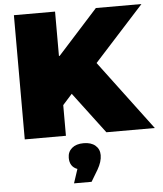

<svg xmlns="http://www.w3.org/2000/svg" viewBox="-62 -754 915 1078"><g transform="rotate(-5 395.0 -215.0)"><path d="M342 -232 289 -173V0H57V-700H289V-450H293L519 -700H776L496 -392L790 0H517ZM474 125Q474 162 449 205L410 270H311L337 191Q294 175 294 125Q294 91 318 70.5Q342 50 384 50Q426 50 450 70.5Q474 91 474 125Z"/></g></svg>

Font: CMG Sans Black
Style: Regular
Weight: 900
Designer: Julieta Ulanovsky
Foundry: Julieta Ulanovsky
Version: Version 7.200